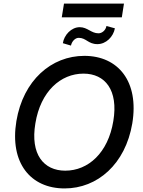

<svg xmlns="http://www.w3.org/2000/svg" viewBox="-20 -1052 808 1082"><path d="M725.5 -356.5C764.6 -592.7 646 -737.2 455.3 -737.2C269.2 -737.2 110.8 -599.4 72.4 -370C33.4 -134.2 152 9.9 344.1 9.9C529.1 9.9 686.8 -127.1 725.5 -356.5ZM179.3 -356.5C208.5 -536.9 321.7 -637.1 450.6 -637.1C572.4 -637.1 647.7 -544 618.6 -370C589.1 -189.6 476.6 -90.2 347.7 -90.2C226.2 -90.2 149.9 -182.5 179.3 -356.5ZM328.1 -954.5H666.5L678.6 -1031.6H340.6ZM334.2 -808.6 380 -795.1C384.2 -817.8 403.1 -838.8 423.3 -838.8C466.3 -838.8 476.2 -803.3 529.1 -803.3C577.4 -803.3 618.6 -844.5 627.5 -892.4L579.9 -905.5C576 -881.7 555 -864.3 535.2 -864.3C493.6 -864.3 473.4 -898.8 429.3 -898.8C382.1 -898.8 341.3 -855.1 334.2 -808.6Z"/></svg>

Font: Magic Ui Pro Medium
Style: Italic
Weight: 500
Italic angle: -9.39999°
Designer: Stefan Endress, Andreas Faust
Version: Version 1.000;FEAKit 1.0